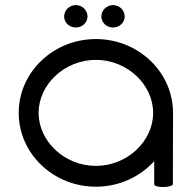

<svg xmlns="http://www.w3.org/2000/svg" viewBox="-20 -740 760 761"><path d="M665.2 -10.5 665.8 -292.6C665.8 -454.1 528.6 -585.2 360 -585.2C191.4 -585.2 54.2 -454.1 54.2 -292.6C54.2 -131.1 191.4 0 360 0C452.2 0 535 -39.2 591.2 -101.2C591.2 -70.6 591.2 -40.1 591.2 -9.5C591.2 5.5 665.2 4.5 665.2 -10.5ZM133 -292.6C133 -404.1 234.8 -502.7 360 -502.7C485.2 -502.7 587 -404.1 587 -292.6C587 -181.1 485.2 -82.5 360 -82.5C234.8 -82.5 133 -181.1 133 -292.6ZM280.5 -631C305.5 -631 326.8 -649.8 326.8 -674.8C326.8 -699.8 305.5 -719.8 280.5 -719.8C255.5 -719.8 234.2 -699.8 234.2 -674.8C234.2 -649.8 255.5 -631 280.5 -631ZM428 -631C453 -631 474.2 -649.8 474.2 -674.8C474.2 -699.8 453 -719.8 428 -719.8C403 -719.8 381.8 -699.8 381.8 -674.8C381.8 -649.8 403 -631 428 -631Z"/></svg>

Font: Hi.
Style: Regular
Weight: 400
Designer: Mew Too, Robert Jablonski
Foundry: Cannot Into Space Fonts
Version: Version 1.996